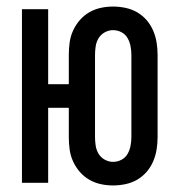

<svg xmlns="http://www.w3.org/2000/svg" viewBox="-20 -558 540 586"><path d="M325 8Q344 8 363 4Q382 0 398.5 -9.5Q415 -19 427.5 -33.5Q440 -48 447.5 -65.5Q455 -83 458 -102Q461 -121 461 -140V-390Q461 -409 458 -428Q455 -447 447.5 -464.5Q440 -482 427.5 -496.5Q415 -511 398.5 -520.5Q382 -530 363 -534Q344 -538 325 -538Q306 -538 287.5 -534Q269 -530 252.5 -520.5Q236 -511 223.5 -496.5Q211 -482 203 -464.5Q195 -447 192.5 -428Q190 -409 190 -390V-301H127V-530H47V0H127V-229H190V-140Q190 -121 192.5 -102Q195 -83 203 -65.5Q211 -48 223.5 -33.5Q236 -19 252.5 -9.5Q269 0 287.5 4Q306 8 325 8ZM325 -64Q312 -64 300 -70.5Q288 -77 281 -88.5Q274 -100 272 -113.5Q270 -127 270 -140V-390Q270 -403 272 -416.5Q274 -430 281 -441.5Q288 -453 300 -459.5Q312 -466 325 -466Q339 -466 351 -459.5Q363 -453 369.5 -441.5Q376 -430 378.5 -416.5Q381 -403 381 -390V-140Q381 -127 378.5 -113.5Q376 -100 369.5 -88.5Q363 -77 351 -70.5Q339 -64 325 -64Z"/></svg>

Font: Iosevka SS09
Style: Regular
Weight: 400
Monospace: yes
Designer: Belleve Invis
Foundry: Belleve Invis
Version: Version 5.2.1; ttfautohint (v1.8.3)